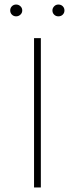

<svg xmlns="http://www.w3.org/2000/svg" viewBox="-20 -826 330 846"><path d="M70 -761.5Q62 -754 51 -754Q40 -754 32.5 -761.5Q25 -769 25 -780Q25 -791 32.5 -798.5Q40 -806 51 -806Q62 -806 70 -798.5Q78 -791 78 -780Q78 -769 70 -761.5ZM237 -754Q226 -754 218.5 -761.5Q211 -769 211 -780Q211 -790 218.5 -798Q226 -806 237 -806Q249 -806 256.5 -798.5Q264 -791 264 -780Q264 -769 256.5 -761.5Q249 -754 237 -754ZM130 0V-658H160V0Z"/></svg>

Font: EauTestInfant Extralight
Style: Regular
Weight: 250
Designer: Christian Thalmann (Catharsis Fonts)
Version: Version 0.001;PS 000.001;hotconv 1.0.88;makeotf.lib2.5.64775